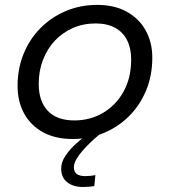

<svg xmlns="http://www.w3.org/2000/svg" viewBox="-20 -559 696 786"><path d="M370.5 158 366 203Q356.5 204.5 343.8 205.5Q331 206.5 319 206.5Q279.5 206.5 255 187Q230.5 167.5 230.5 131Q230.5 104 248.5 77.8Q266.5 51.5 291.8 28.8Q317 6 339.5 -9.5H388.5Q373.5 2.5 355.5 19.2Q337.5 36 320.8 54.8Q304 73.5 293.2 91.8Q282.5 110 282.5 125Q282.5 145 294.5 153.5Q306.5 162 329.5 162Q339.5 162 350.8 160.8Q362 159.5 370.5 158ZM277 10Q207 10 156.5 -17.5Q106 -45 79 -94Q52 -143 52 -208Q52 -278.5 76.8 -339Q101.5 -399.5 146 -444.2Q190.5 -489 249.8 -514Q309 -539 378 -539Q448.5 -539 499 -511Q549.5 -483 576.5 -434.2Q603.5 -385.5 603.5 -323Q603.5 -249.5 578 -188.5Q552.5 -127.5 507.8 -83Q463 -38.5 403.8 -14.2Q344.5 10 277 10ZM284 -66Q349.5 -66 402.2 -97.2Q455 -128.5 486 -184.5Q517 -240.5 517 -315.5Q517 -361.5 500.2 -394.5Q483.5 -427.5 451.2 -445.2Q419 -463 371.5 -463Q320.5 -463 278 -444.2Q235.5 -425.5 204.2 -392Q173 -358.5 155.8 -313.5Q138.5 -268.5 138.5 -215.5Q138.5 -144.5 175.8 -105.2Q213 -66 284 -66Z"/></svg>

Font: Epilogue
Style: Italic
Weight: 400
Italic angle: -12°
Designer: Tyler Finck
Foundry: Etcetera Type Co
Version: Version 2.112